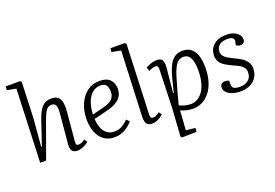

<svg xmlns="http://www.w3.org/2000/svg" viewBox="-127 -1151 2526 1762"><g transform="rotate(-20 1136.0 -270.0)"><path d="M559 -33Q550 -26 537.5 -17.5Q525 -9 510.5 -2.5Q496 4 480 8.5Q464 13 449 13Q423 13 408 2.5Q393 -8 387.5 -26Q382 -44 384 -67L411 -362Q416 -421 405 -443Q394 -465 366 -465Q344 -465 328 -453.5Q312 -442 298 -414.5Q284 -387 267 -340L144 0H86L114 -714L25 -731L29 -767H167L181 -756L168 -411L145 -135L151 -133L231 -369Q244 -407 258.5 -435.5Q273 -464 290.5 -483Q308 -502 330.5 -511Q353 -520 381 -520Q426 -520 448 -499.5Q470 -479 476 -441.5Q482 -404 477 -351L452 -76Q450 -53 455 -44.5Q460 -36 476 -36Q491 -36 507.5 -43Q524 -50 540 -62Z M852 -520Q922 -520 955 -485.5Q988 -451 988 -397Q988 -357 972.5 -329.5Q957 -302 931.5 -284Q906 -266 875.5 -255Q845 -244 815 -237L693 -207Q695 -162 709 -123Q723 -84 752 -60Q781 -36 825 -36Q849 -36 871 -42Q893 -48 915 -63.5Q937 -79 963 -103L989 -75Q977 -61 960 -45.5Q943 -30 920.5 -16.5Q898 -3 871 5.5Q844 14 811 14Q748 14 705.5 -18Q663 -50 642.5 -104Q622 -158 622 -225Q622 -309 651 -375.5Q680 -442 731.5 -481Q783 -520 852 -520ZM919 -394Q919 -417 912.5 -436Q906 -455 890.5 -466.5Q875 -478 848 -478Q803 -478 769 -450.5Q735 -423 715.5 -372Q696 -321 692 -250L810 -280Q845 -289 869 -303Q893 -317 906 -339.5Q919 -362 919 -394Z M1137 -714 1048 -731 1052 -767H1189L1204 -756L1177 -75Q1176 -53 1182 -44Q1188 -35 1203 -35Q1218 -35 1233 -42Q1248 -49 1267 -64L1287 -35Q1276 -25 1259 -13.5Q1242 -2 1221.5 6Q1201 14 1177 14Q1150 14 1135 3Q1120 -8 1114.5 -28.5Q1109 -49 1110 -77Z M1408 -431Q1409 -451 1402.5 -460.5Q1396 -470 1382 -470Q1370 -470 1351 -464.5Q1332 -459 1316 -450L1303 -487Q1320 -496 1338 -503.5Q1356 -511 1374.5 -515.5Q1393 -520 1412 -520Q1453 -520 1466 -495.5Q1479 -471 1475 -426L1451 -184L1457 -182L1493 -325Q1507 -375 1522.5 -412Q1538 -449 1558.5 -473Q1579 -497 1605 -508.5Q1631 -520 1663 -520Q1716 -520 1748 -492.5Q1780 -465 1795 -417.5Q1810 -370 1810 -306Q1810 -227 1791 -167Q1772 -107 1739.5 -67Q1707 -27 1665 -6.5Q1623 14 1576 14Q1541 14 1508 5Q1475 -4 1457 -13L1444 177L1535 187L1531 224L1391 227L1378 216L1396 -60ZM1652 -464Q1625 -464 1605 -450.5Q1585 -437 1567.5 -405.5Q1550 -374 1533.5 -321.5Q1517 -269 1496 -192L1461 -60Q1481 -51 1509 -42Q1537 -33 1572 -33Q1609 -33 1640 -52Q1671 -71 1693.5 -106Q1716 -141 1728 -190.5Q1740 -240 1740 -300Q1740 -332 1736.5 -361Q1733 -390 1723.5 -413.5Q1714 -437 1696.5 -450.5Q1679 -464 1652 -464Z M2051 -28Q2098 -28 2130.5 -53.5Q2163 -79 2163 -129Q2163 -157 2149.5 -175Q2136 -193 2111.5 -207Q2087 -221 2053 -235Q2021 -250 1990.5 -267.5Q1960 -285 1940.5 -311.5Q1921 -338 1921 -379Q1921 -401 1929.5 -426Q1938 -451 1958 -472Q1978 -493 2011 -506.5Q2044 -520 2093 -520Q2132 -520 2162.5 -507.5Q2193 -495 2210 -474.5Q2227 -454 2227 -428Q2227 -408 2215.5 -396.5Q2204 -385 2184 -385Q2171 -385 2160 -389.5Q2149 -394 2142 -400L2149 -432Q2155 -453 2140.5 -466.5Q2126 -480 2088 -480Q2049 -480 2025 -468Q2001 -456 1990.5 -436.5Q1980 -417 1980 -395Q1980 -371 1993 -353.5Q2006 -336 2028.5 -322.5Q2051 -309 2080 -295Q2107 -283 2131.5 -269.5Q2156 -256 2176 -239Q2196 -222 2208 -199Q2220 -176 2220 -144Q2220 -100 2199 -64Q2178 -28 2138 -7Q2098 14 2041 14Q1996 14 1961 2Q1926 -10 1906.5 -30.5Q1887 -51 1887 -78Q1887 -102 1901.5 -113Q1916 -124 1935 -124Q1946 -124 1956.5 -121Q1967 -118 1974 -114L1973 -80Q1972 -54 1988.5 -41Q2005 -28 2051 -28Z"/></g></svg>

Font: Literata 24pt Light
Style: Italic
Weight: 300
Italic angle: -2°
Designer: Latin by Veronika Burian and Jose Scaglione. Greek by Irene Vlachou. Cyrillic by Vera Evstafieva
Foundry: TypeTogether
Version: Version 3.103;gftools[0.9.29]